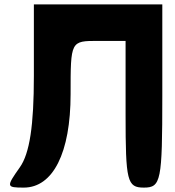

<svg xmlns="http://www.w3.org/2000/svg" viewBox="-20 -903 794 873"><path d="M134 -558C134 -333 115 -205 70 -142C8 -54 8 -50 88 -50C221 -50 301 -208 301 -475C301 -717 301 -717 426 -717H551V-383C551 -79 558 -50 634 -50C712 -50 718 -79 718 -467V-883H134Z"/></svg>

Font: Hussar Skorodowane
Style: Bold
Weight: 700
Foundry: Cannot Into Space Fonts
Version: Version 0.892